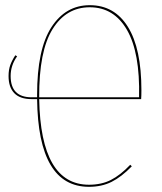

<svg xmlns="http://www.w3.org/2000/svg" viewBox="-20 -710 623 740"><path d="M131 -328Q137 2 323 2Q371 2 407.5 -16.5Q444 -35 482 -75L488 -69Q448 -28 410 -9Q372 10 323 10Q127 10 123 -328H102Q57 -328 35 -351Q13 -374 13 -417Q13 -441 19.5 -459Q26 -477 39 -497L46 -493Q21 -458 21 -417Q21 -335 102 -335H123V-345Q123 -520 178 -605Q233 -690 326 -690Q421 -690 473 -606.5Q525 -523 525 -362Q525 -341 524 -328ZM516 -335Q520 -507 469.5 -594.5Q419 -682 326 -682Q235 -682 182.5 -597.5Q130 -513 131 -335Z"/></svg>

Font: Fira Sans Compressed Eight
Style: Regular
Weight: 100
Width: 1
Designer: bBox Type GmbH & Carrois Corporate GbR & Edenspiekermann AG
Foundry: bBox Type GmbH & Carrois Corporate GbR & Edenspiekermann AG
Version: Version 4.301